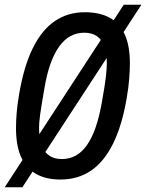

<svg xmlns="http://www.w3.org/2000/svg" viewBox="-32 -751 621 816"><path d="M225 12Q163 12 121 -12Q79 -36 57.5 -84Q36 -132 36 -207Q36 -238 39 -273.5Q42 -309 49 -349Q69 -468 107 -545.5Q145 -623 200.5 -661Q256 -699 328 -699Q392 -699 434.5 -675.5Q477 -652 498.5 -604Q520 -556 520 -482Q520 -451 517 -414.5Q514 -378 507 -337Q487 -218 448.5 -140.5Q410 -63 354.5 -25.5Q299 12 225 12ZM231 -75Q263 -75 289.5 -89.5Q316 -104 337 -133.5Q358 -163 373.5 -207Q389 -251 400 -311Q407 -351 411.5 -378.5Q416 -406 418 -424.5Q420 -443 421 -456.5Q422 -470 422 -481Q422 -526 411.5 -554.5Q401 -583 379.5 -597.5Q358 -612 326 -612Q294 -612 267.5 -597.5Q241 -583 220 -554Q199 -525 183 -481Q167 -437 157 -377Q150 -337 145.5 -309.5Q141 -282 138.5 -263.5Q136 -245 135 -232Q134 -219 134 -208Q134 -163 145 -133.5Q156 -104 177.5 -89.5Q199 -75 231 -75ZM-12 45 494 -731H569L63 45Z"/></svg>

Font: Archivo ExtraCondensed Medium
Style: Italic
Weight: 500
Width: 2
Italic angle: -10°
Designer: Hector Gatti
Foundry: Omnibus-Type
Version: Version 2.001